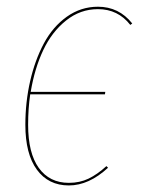

<svg xmlns="http://www.w3.org/2000/svg" viewBox="-20 -548 428 577"><path d="M274.4 -527.8Q337.4 -527.8 377.4 -477.5L371.6 -473.1Q334.5 -520.5 274.4 -520.5Q221.2 -520.5 178.5 -486.3Q135.7 -452.1 109.9 -397.2Q84 -342.3 72.3 -272H296.4L295.4 -264.6H70.8Q64.5 -221.7 64.5 -172.9Q64.5 -87.9 96.7 -43.2Q128.9 1.5 187 1.5Q219.7 1.5 246.1 -11.2Q272.5 -23.9 299.8 -48.8L304.7 -43.9Q247.1 9.3 187 9.3Q125.5 9.3 90.8 -38.1Q56.2 -85.4 56.2 -172.9Q56.2 -241.2 70.6 -304.2Q85 -367.2 111.8 -417.5Q138.7 -467.8 180.9 -497.8Q223.1 -527.8 274.4 -527.8Z"/></svg>

Font: Fira Sans Compressed Eight
Style: Italic
Weight: 100
Width: 3
Italic angle: -8°
Designer: Carrois Corporate & Edenspiekermann AG
Foundry: Carrois Corporate GbR & Edenspiekermann AG
Version: Version 4.203;PS 004.203;hotconv 1.0.88;makeotf.lib2.5.64775